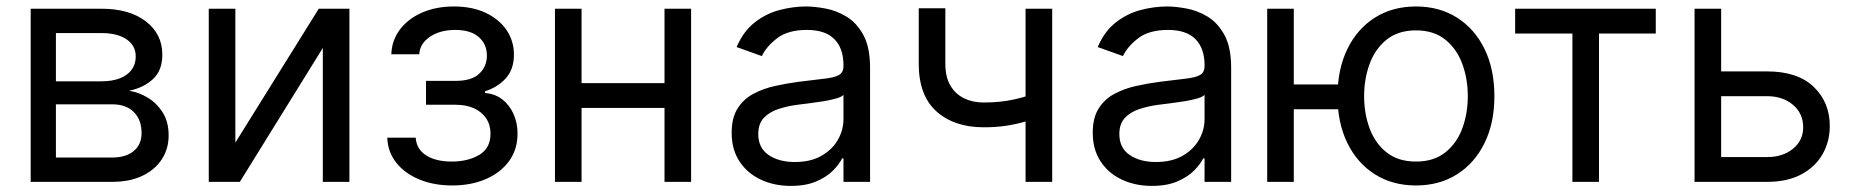

<svg xmlns="http://www.w3.org/2000/svg" viewBox="-20 -573 5837 605"><path d="M76.7 0V-545.5H299.7Q387.8 -545.5 439.6 -505.7Q491.5 -465.9 491.5 -400.6Q491.5 -350.9 462 -323.7Q432.5 -296.5 386.4 -286.9Q416.5 -282.7 445.1 -265.6Q473.7 -248.6 492.5 -218.9Q511.4 -189.3 511.4 -146.3Q511.4 -104.4 490.1 -71.4Q468.8 -38.4 429 -19.2Q389.2 0 333.8 0ZM156.2 -76.7H333.8Q377.1 -76.7 401.6 -97.3Q426.1 -117.9 426.1 -153.4Q426.1 -195.7 401.6 -220Q377.1 -244.3 333.8 -244.3H156.2ZM156.2 -316.8H299.7Q333.5 -316.8 357.6 -326.2Q381.7 -335.6 394.7 -353.2Q407.7 -370.7 407.7 -394.9Q407.7 -429.3 378.9 -449Q350.1 -468.8 299.7 -468.8H156.2Z M721.6 -123.6 984.4 -545.5H1081V0H997.2V-421.9L735.8 0H637.8V-545.5H721.6Z M1200.3 -139.2H1289.8Q1292.6 -102.3 1323.3 -83.1Q1354 -63.9 1403.4 -63.9Q1453.8 -63.9 1489.7 -84.7Q1525.6 -105.5 1525.6 -152Q1525.6 -179.3 1512.1 -199.8Q1498.6 -220.2 1474.1 -231.5Q1449.6 -242.9 1416.2 -242.9H1322.4V-318.2H1416.2Q1466.3 -318.2 1490.2 -340.9Q1514.2 -363.6 1514.2 -397.7Q1514.2 -434.3 1488.3 -456.5Q1462.4 -478.7 1414.8 -478.7Q1366.8 -478.7 1334.9 -457.2Q1302.9 -435.7 1301.1 -402H1213.1Q1214.5 -446 1240.1 -479.9Q1265.6 -513.8 1309.7 -533.2Q1353.7 -552.6 1410.5 -552.6Q1468 -552.6 1510.5 -532.5Q1552.9 -512.4 1576.2 -478.2Q1599.4 -443.9 1599.4 -400.6Q1599.4 -354.4 1573.5 -326Q1547.6 -297.6 1508.5 -285.5V-279.8Q1539.4 -277.7 1562.3 -260.1Q1585.2 -242.5 1598 -214.3Q1610.8 -186.1 1610.8 -152Q1610.8 -102.3 1584.2 -65.5Q1557.5 -28.8 1511 -8.7Q1464.5 11.4 1404.8 11.4Q1346.9 11.4 1301.1 -7.6Q1255.3 -26.6 1228.5 -60.5Q1201.7 -94.5 1200.3 -139.2Z M2093.8 -311.1V-233H1792.6V-311.1ZM1812.5 -545.5V0H1728.7V-545.5ZM2157.7 -545.5V0H2073.9V-545.5Z M2471.6 12.8Q2419.7 12.8 2377.5 -6.9Q2335.2 -26.6 2310.4 -64.1Q2285.5 -101.6 2285.5 -154.8Q2285.5 -201.7 2304 -231Q2322.4 -260.3 2353.3 -277Q2384.2 -293.7 2421.7 -302Q2459.2 -310.4 2497.2 -315.3Q2546.9 -321.7 2577.9 -325.1Q2609 -328.5 2623.4 -336.6Q2637.8 -344.8 2637.8 -365.1V-367.9Q2637.8 -420.5 2609.2 -449.6Q2580.6 -478.7 2522.7 -478.7Q2462.7 -478.7 2428.6 -452.4Q2394.5 -426.1 2380.7 -396.3L2301.1 -424.7Q2322.4 -474.4 2358.1 -502.3Q2393.8 -530.2 2436.3 -541.4Q2478.7 -552.6 2519.9 -552.6Q2546.2 -552.6 2580.4 -546.3Q2614.7 -540.1 2646.8 -521Q2679 -501.8 2700.3 -463.1Q2721.6 -424.4 2721.6 -359.4V0H2637.8V-73.9H2633.5Q2625 -56.1 2605.1 -35.9Q2585.2 -15.6 2552.2 -1.4Q2519.2 12.8 2471.6 12.8ZM2484.4 -62.5Q2534.1 -62.5 2568.4 -82Q2602.6 -101.6 2620.2 -132.5Q2637.8 -163.4 2637.8 -197.4V-274.1Q2632.5 -267.8 2614.5 -262.6Q2596.6 -257.5 2573.3 -253.7Q2550.1 -250 2528.2 -247.3Q2506.4 -244.7 2492.9 -242.9Q2460.2 -238.6 2432 -229.2Q2403.8 -219.8 2386.5 -201.2Q2369.3 -182.5 2369.3 -150.6Q2369.3 -106.9 2401.8 -84.7Q2434.3 -62.5 2484.4 -62.5Z M3295.5 -545.5V0H3211.6V-545.5ZM3262.8 -285.5V-207.4Q3234.4 -196.7 3206.3 -188.7Q3178.3 -180.8 3147.4 -176.3Q3116.5 -171.9 3079.5 -171.9Q2986.9 -171.9 2930.9 -221.9Q2875 -272 2875 -372.2V-546.9H2958.8V-372.2Q2958.8 -330.3 2974.8 -303.3Q2990.8 -276.3 3018.1 -263.1Q3045.5 -250 3079.5 -250Q3132.8 -250 3176 -259.8Q3219.1 -269.5 3262.8 -285.5Z M3609.4 12.8Q3557.5 12.8 3515.3 -6.9Q3473 -26.6 3448.2 -64.1Q3423.3 -101.6 3423.3 -154.8Q3423.3 -201.7 3441.8 -231Q3460.2 -260.3 3491.1 -277Q3522 -293.7 3559.5 -302Q3596.9 -310.4 3634.9 -315.3Q3684.7 -321.7 3715.7 -325.1Q3746.8 -328.5 3761.2 -336.6Q3775.6 -344.8 3775.6 -365.1V-367.9Q3775.6 -420.5 3747 -449.6Q3718.4 -478.7 3660.5 -478.7Q3600.5 -478.7 3566.4 -452.4Q3532.3 -426.1 3518.5 -396.3L3438.9 -424.7Q3460.2 -474.4 3495.9 -502.3Q3531.6 -530.2 3574 -541.4Q3616.5 -552.6 3657.7 -552.6Q3683.9 -552.6 3718.2 -546.3Q3752.5 -540.1 3784.6 -521Q3816.8 -501.8 3838.1 -463.1Q3859.4 -424.4 3859.4 -359.4V0H3775.6V-73.9H3771.3Q3762.8 -56.1 3742.9 -35.9Q3723 -15.6 3690 -1.4Q3657 12.8 3609.4 12.8ZM3622.2 -62.5Q3671.9 -62.5 3706.1 -82Q3740.4 -101.6 3758 -132.5Q3775.6 -163.4 3775.6 -197.4V-274.1Q3770.2 -267.8 3752.3 -262.6Q3734.4 -257.5 3711.1 -253.7Q3687.9 -250 3666 -247.3Q3644.2 -244.7 3630.7 -242.9Q3598 -238.6 3569.8 -229.2Q3541.5 -219.8 3524.3 -201.2Q3507.1 -182.5 3507.1 -150.6Q3507.1 -106.9 3539.6 -84.7Q3572.1 -62.5 3622.2 -62.5Z M4274.1 -306.8V-228.7H3985.8V-306.8ZM4056.8 -545.5V0H3973V-545.5ZM4441.8 11.4Q4367.9 11.4 4312.3 -23.8Q4256.7 -58.9 4225.7 -122.2Q4194.6 -185.4 4194.6 -269.9Q4194.6 -355.1 4225.7 -418.7Q4256.7 -482.2 4312.3 -517.4Q4367.9 -552.6 4441.8 -552.6Q4515.6 -552.6 4571.2 -517.4Q4626.8 -482.2 4657.8 -418.7Q4688.9 -355.1 4688.9 -269.9Q4688.9 -185.4 4657.8 -122.2Q4626.8 -58.9 4571.2 -23.8Q4515.6 11.4 4441.8 11.4ZM4441.8 -63.9Q4497.9 -63.9 4534.1 -92.7Q4570.3 -121.4 4587.7 -168.3Q4605.1 -215.2 4605.1 -269.9Q4605.1 -324.6 4587.7 -371.8Q4570.3 -419 4534.1 -448.2Q4497.9 -477.3 4441.8 -477.3Q4385.7 -477.3 4349.4 -448.2Q4313.2 -419 4295.8 -371.8Q4278.4 -324.6 4278.4 -269.9Q4278.4 -215.2 4295.8 -168.3Q4313.2 -121.4 4349.4 -92.7Q4385.7 -63.9 4441.8 -63.9Z M4754.3 -467.3V-545.5H5197.4V-467.3H5018.5V0H4934.7V-467.3Z M5392 -348H5548.3Q5644.2 -348 5695 -299.4Q5745.7 -250.7 5745.7 -176.1Q5745.7 -127.1 5723 -87.2Q5700.3 -47.2 5656.2 -23.6Q5612.2 0 5548.3 0H5319.6V-545.5H5403.4V-78.1H5548.3Q5598 -78.1 5630 -104.4Q5661.9 -130.7 5661.9 -171.9Q5661.9 -215.2 5630 -242.5Q5598 -269.9 5548.3 -269.9H5392Z"/></svg>

Font: InterMG
Style: Regular
Weight: 400
Designer: Rasmus Andersson
Foundry: rsms
Version: Version 3.019;December 26, 2023;FontCreator 15.0.0.2955 64-b